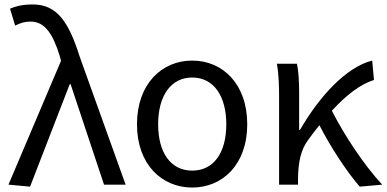

<svg xmlns="http://www.w3.org/2000/svg" viewBox="-20 -829 1736 862"><path d="M115 9 293 -451H297L447 0H544L338 -574C289 -730 236 -809 128 -809C80 -809 51 -801 25 -790L48 -714C68 -724 88 -732 118 -732C180 -732 217 -679 248 -578L254 -556L18 0Z M843 13C979 13 1090 -90 1090 -271C1090 -453 979 -557 843 -557C707 -557 595 -453 595 -271C595 -90 707 13 843 13ZM843 -63C746 -63 690 -144 690 -271C690 -397 746 -481 843 -481C940 -481 996 -397 996 -271C996 -144 940 -63 843 -63Z M1696 0C1613 -89 1524 -225 1470 -332C1537 -405 1599 -451 1659 -470L1651 -557C1534 -528 1413 -395 1327 -246H1323V-416C1323 -464 1320 -514 1313 -543H1223C1232 -495 1233 -438 1233 -394V0H1318V-28C1319 -99 1330 -156 1363 -200C1380 -224 1397 -246 1414 -267C1465 -167 1537 -58 1595 9Z"/></svg>

Font: Noto Sans T Chinese Regular
Style: Regular
Weight: 400
Designer: Ryoko NISHIZUKA (kana & ideographs); Paul D. Hunt (Latin, Greek & Cyrillic); Wenlong ZHANG (bopomofo); Sandoll Communica
Foundry: Adobe Systems Incorporated
Version: Version 1.000;PS 1;hotconv 1.0.78;makeotf.lib2.5.61930